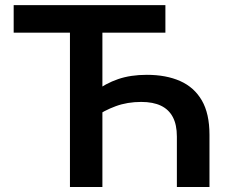

<svg xmlns="http://www.w3.org/2000/svg" viewBox="-20 -748 921 768"><path d="M567.4 -448.7Q644.5 -448.7 700.7 -423.8Q756.8 -398.9 787.4 -346.2Q817.9 -293.5 817.9 -209V0H687.5V-201.7Q687.5 -249 671.4 -279.5Q655.3 -310.1 623.8 -325.2Q592.3 -340.3 544.9 -340.3Q489.3 -340.3 442.9 -323.2Q396.5 -306.2 357.9 -278.8V-380.9Q402.8 -414.6 452.6 -431.6Q502.4 -448.7 567.4 -448.7ZM389.6 -640.6V0H259.8V-640.6ZM34.7 -617.2V-727.5H641.6V-617.2Z"/></svg>

Font: Inter 20pt SemiBold
Style: Regular
Weight: 600
Version: Version 4.001;git-66647c0bb